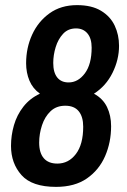

<svg xmlns="http://www.w3.org/2000/svg" viewBox="-20 -718 496 750"><path d="M199 12Q105 12 64 -34Q23 -80 23 -148Q23 -189 34.5 -229Q46 -269 71.5 -301.5Q97 -334 136 -352Q108 -372 95 -403Q82 -434 82 -471Q82 -531 105.5 -582.5Q129 -634 173.5 -666Q218 -698 281 -698Q338 -698 374.5 -676Q411 -654 428 -618Q445 -582 445 -539Q445 -485 419.5 -433.5Q394 -382 347 -352Q382 -333 398 -300Q414 -267 414 -225Q414 -162 390.5 -108Q367 -54 319.5 -21Q272 12 199 12ZM204 -79Q248 -79 276.5 -116.5Q305 -154 305 -223Q305 -262 287.5 -283.5Q270 -305 235 -305Q200 -305 177.5 -283.5Q155 -262 144 -228.5Q133 -195 133 -161Q133 -121 151 -100Q169 -79 204 -79ZM248 -396Q285 -396 311.5 -431.5Q338 -467 338 -532Q338 -568 321.5 -587.5Q305 -607 277 -607Q246 -607 226.5 -586Q207 -565 197.5 -534Q188 -503 188 -472Q188 -435 203.5 -415.5Q219 -396 248 -396Z"/></svg>

Font: Archivo Narrow SemiBold
Style: Italic
Weight: 600
Italic angle: -8°
Designer: Hector Gatti
Foundry: Omnibus-Type
Version: Version 3.002